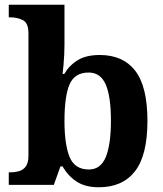

<svg xmlns="http://www.w3.org/2000/svg" viewBox="-20 -780 689 810"><path d="M397 10Q339 10 302.5 -14.5Q266 -39 244 -78H235L207 0H17V-53H24Q43 -53 60.5 -58Q78 -63 89 -78Q100 -93 100 -123V-640Q100 -683 76.5 -695Q53 -707 21 -707H17V-760H252V-589Q252 -574 251 -551.5Q250 -529 248 -506Q246 -483 244 -468H251Q273 -505 308.5 -526.5Q344 -548 401 -548Q499 -548 550.5 -481.5Q602 -415 602 -270Q602 -125 549.5 -57.5Q497 10 397 10ZM355 -65Q405 -65 426.5 -118Q448 -171 448 -271Q448 -373 426 -423.5Q404 -474 354 -474Q295 -474 273.5 -424Q252 -374 252 -270Q252 -171 273.5 -118Q295 -65 355 -65Z"/></svg>

Font: Noto Serif Bengali
Style: Bold
Weight: 700
Designer: Juan Bruce, Universal Thirst, Indian Type Foundry and the Monotype Design Team.
Foundry: Monotype Imaging Inc.
Version: Version 2.003; ttfautohint (v1.8.4.7-5d5b)